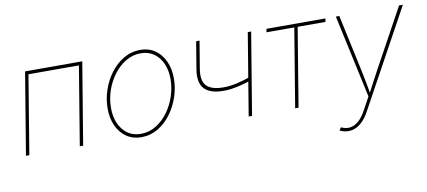

<svg xmlns="http://www.w3.org/2000/svg" viewBox="-69 -802 2799 1259"><g transform="rotate(-10 1330.5 -173.0)"><path d="M522.9 -545.9 432.6 0H410.2L496.6 -523.4H160.6L74.2 0H51.8L142.1 -545.9Z M819.3 11.7Q763.2 11.7 721.2 -16.8Q679.2 -45.4 656 -95.7Q632.8 -146 632.8 -210.9Q632.8 -273.4 653.3 -334.2Q673.8 -395 711.2 -444.6Q748.5 -494.1 799.1 -523.9Q849.6 -553.7 909.7 -553.7Q965.8 -553.7 1007.3 -525.1Q1048.8 -496.6 1072 -446.5Q1095.2 -396.5 1095.2 -331.5Q1095.2 -269.5 1074.7 -208.5Q1054.2 -147.5 1017.1 -97.7Q980 -47.9 929.4 -18.1Q878.9 11.7 819.3 11.7ZM819.8 -10.7Q875 -10.7 921.1 -39.1Q967.3 -67.4 1001.2 -114Q1035.2 -160.6 1054 -217.3Q1072.8 -273.9 1072.8 -330.6Q1072.8 -389.6 1052.7 -434.8Q1032.7 -480 995.8 -505.6Q959 -531.2 909.2 -531.2Q856.4 -531.2 810.5 -504.4Q764.6 -477.5 729.7 -431.6Q694.8 -385.7 675 -328.9Q655.3 -272 655.3 -211.9Q655.3 -123 700 -66.9Q744.6 -10.7 819.8 -10.7Z M1403.8 -194.3Q1314 -194.3 1275.4 -235.1Q1236.8 -275.9 1251 -363.3L1281.2 -545.9H1303.7L1273.4 -363.3Q1260.7 -284.7 1293.7 -250.7Q1326.7 -216.8 1405.8 -216.8Q1449.2 -216.8 1496.3 -227.5Q1543.5 -238.3 1594.7 -256.8L1590.3 -231.4Q1547.9 -217.8 1515.4 -209.7Q1482.9 -201.7 1456.3 -198Q1429.7 -194.3 1403.8 -194.3ZM1534.7 0 1625 -545.9H1647.5L1557.1 0Z M1844.2 0 1930.7 -523.4H1745.6L1749.5 -545.9H2142.1L2138.2 -523.4H1953.1L1866.7 0Z M2105.5 194.3 2117.7 174.8 2122.1 176.8Q2153.3 190.4 2181.9 185.3Q2210.4 180.2 2235.8 157.2Q2261.2 134.3 2282.7 95.2L2331.1 6.8L2211.4 -545.9H2234.4L2316.4 -164.1Q2324.7 -125 2332 -85.9Q2339.4 -46.9 2346.2 -7.8H2340.3Q2360.8 -46.9 2381.3 -85.9Q2401.9 -125 2423.3 -164.1L2632.3 -545.9H2657.7L2302.2 103.5Q2283.7 137.7 2261.7 160.9Q2239.7 184.1 2215.1 196Q2190.4 208 2163.6 208Q2149.9 208 2135 204.6Q2120.1 201.2 2105.5 194.3Z"/></g></svg>

Font: Inter Thin
Style: Italic
Weight: 250
Italic angle: -9.3988°
Designer: Rasmus Andersson
Foundry: rsms
Version: Version 4.001;git-66647c0bb